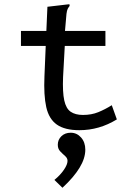

<svg xmlns="http://www.w3.org/2000/svg" viewBox="-20 -606 640 907"><path d="M355 9Q286 9 248.5 -17.5Q211 -44 198.5 -100Q186 -156 190 -246L196 -389H79V-460H199L204 -574L298 -585L308 -586L309 -578Q304 -572 300 -564.5Q296 -557 294 -540L287 -460H478V-389H286L278 -243Q275 -171 283.5 -132Q292 -93 314 -78Q336 -63 372 -63Q412 -63 444 -76Q476 -89 508 -109L532 -42Q449 9 355 9ZM275 281 237 244Q265 221 282 196Q299 171 299 154Q299 141 287.5 131Q276 121 264.5 109Q253 97 253 78Q253 54 270 37.5Q287 21 314 21Q343 21 363 43.5Q383 66 383 101Q383 142 355.5 187Q328 232 275 281Z"/></svg>

Font: Inconsolata Expanded Medium
Style: Regular
Weight: 500
Width: 7
Monospace: yes
Designer: Raph Levien, Cyreal, Brenton Simpson
Foundry: Raph Levien, Cyreal, Google
Version: Version 3.001; ttfautohint (v1.8.2.53-6de2)